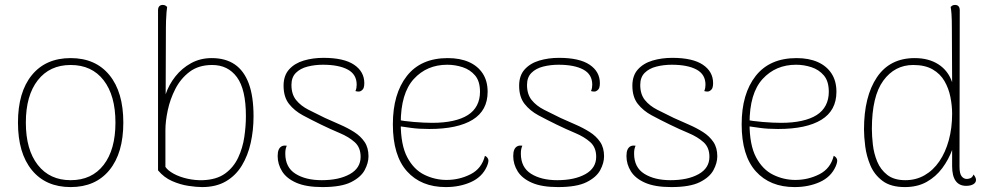

<svg xmlns="http://www.w3.org/2000/svg" viewBox="-20 -748 4021 780"><path d="M267 12Q166 12 109.5 -57Q53 -126 53 -250Q53 -374 109.5 -443Q166 -512 267 -512Q368 -512 424.5 -443Q481 -374 481 -250Q481 -126 424.5 -57Q368 12 267 12ZM267 -16Q353 -16 401 -78Q449 -140 449 -250Q449 -360 401 -422Q353 -484 267 -484Q182 -484 133.5 -422Q85 -360 85 -250Q85 -140 133.5 -78Q182 -16 267 -16Z M801 12Q778 12 745 7Q712 2 679 -12.5Q646 -27 622 -56V-706Q622 -717 627 -722.5Q632 -728 641 -728Q648 -728 652 -725.5Q656 -723 659 -720Q658 -715 656.5 -698Q655 -681 654.5 -663Q654 -645 654 -635L653 -365Q666 -404 692.5 -437.5Q719 -471 756.5 -491.5Q794 -512 840 -512Q896 -512 933.5 -486.5Q971 -461 990.5 -409Q1010 -357 1010 -275Q1010 -219 998.5 -167.5Q987 -116 962.5 -75.5Q938 -35 898 -11.5Q858 12 801 12ZM804 -16Q860 -18 894.5 -43Q929 -68 947.5 -107.5Q966 -147 972.5 -191.5Q979 -236 979 -276Q979 -385 942.5 -434.5Q906 -484 842 -484Q787 -484 750.5 -456.5Q714 -429 692.5 -387Q671 -345 661.5 -300Q652 -255 652 -220V-70Q662 -55 686 -42Q710 -29 741.5 -22Q773 -15 804 -16Z M1290 12Q1224 12 1184 -5.5Q1144 -23 1126 -52Q1108 -81 1108 -114Q1108 -130 1112 -139.5Q1116 -149 1124 -153.5Q1132 -158 1145 -156Q1142 -149 1140.5 -142Q1139 -135 1139 -124Q1139 -68 1180.5 -42Q1222 -16 1287 -16Q1357 -16 1401 -40.5Q1445 -65 1445 -111Q1445 -149 1421 -170.5Q1397 -192 1360 -207.5Q1323 -223 1284 -242Q1245 -261 1210.5 -279.5Q1176 -298 1154 -326Q1132 -354 1132 -400Q1132 -441 1154.5 -466Q1177 -491 1214 -502Q1251 -513 1294 -513Q1377 -513 1418.5 -485Q1460 -457 1460 -410Q1460 -399 1457.5 -391.5Q1455 -384 1447 -379Q1443 -376 1437 -376Q1431 -376 1424 -378Q1427 -385 1428 -391.5Q1429 -398 1429 -404Q1429 -446 1392.5 -465.5Q1356 -485 1292 -485Q1259 -485 1229.5 -477.5Q1200 -470 1182 -452Q1164 -434 1164 -403Q1164 -365 1183 -341.5Q1202 -318 1233.5 -302Q1265 -286 1300 -269Q1331 -255 1362 -241.5Q1393 -228 1419 -211.5Q1445 -195 1461 -171.5Q1477 -148 1477 -113Q1477 -86 1461.5 -57Q1446 -28 1406 -8Q1366 12 1290 12Z M1791 12Q1691 12 1633.5 -52Q1576 -116 1576 -243Q1576 -367 1633 -439.5Q1690 -512 1799 -512Q1849 -512 1885 -496Q1921 -480 1941 -449.5Q1961 -419 1961 -375Q1961 -299 1900 -261.5Q1839 -224 1724 -224Q1681 -224 1649.5 -228.5Q1618 -233 1590 -237V-262Q1619 -256 1661.5 -252.5Q1704 -249 1736 -249Q1783 -249 1819.5 -257Q1856 -265 1880.5 -280.5Q1905 -296 1917.5 -320Q1930 -344 1930 -375Q1930 -418 1910 -441.5Q1890 -465 1859.5 -475Q1829 -485 1797 -485Q1714 -485 1661 -427Q1608 -369 1608 -247Q1608 -159 1634.5 -109Q1661 -59 1704 -38Q1747 -17 1794 -17Q1846 -17 1891.5 -40Q1937 -63 1950 -115Q1959 -111 1963 -102Q1967 -93 1958 -72Q1939 -29 1893.5 -8.5Q1848 12 1791 12Z M2247 12Q2181 12 2141 -5.5Q2101 -23 2083 -52Q2065 -81 2065 -114Q2065 -130 2069 -139.5Q2073 -149 2081 -153.5Q2089 -158 2102 -156Q2099 -149 2097.5 -142Q2096 -135 2096 -124Q2096 -68 2137.5 -42Q2179 -16 2244 -16Q2314 -16 2358 -40.5Q2402 -65 2402 -111Q2402 -149 2378 -170.5Q2354 -192 2317 -207.5Q2280 -223 2241 -242Q2202 -261 2167.5 -279.5Q2133 -298 2111 -326Q2089 -354 2089 -400Q2089 -441 2111.5 -466Q2134 -491 2171 -502Q2208 -513 2251 -513Q2334 -513 2375.5 -485Q2417 -457 2417 -410Q2417 -399 2414.5 -391.5Q2412 -384 2404 -379Q2400 -376 2394 -376Q2388 -376 2381 -378Q2384 -385 2385 -391.5Q2386 -398 2386 -404Q2386 -446 2349.5 -465.5Q2313 -485 2249 -485Q2216 -485 2186.5 -477.5Q2157 -470 2139 -452Q2121 -434 2121 -403Q2121 -365 2140 -341.5Q2159 -318 2190.5 -302Q2222 -286 2257 -269Q2288 -255 2319 -241.5Q2350 -228 2376 -211.5Q2402 -195 2418 -171.5Q2434 -148 2434 -113Q2434 -86 2418.5 -57Q2403 -28 2363 -8Q2323 12 2247 12Z M2707 12Q2641 12 2601 -5.5Q2561 -23 2543 -52Q2525 -81 2525 -114Q2525 -130 2529 -139.5Q2533 -149 2541 -153.5Q2549 -158 2562 -156Q2559 -149 2557.5 -142Q2556 -135 2556 -124Q2556 -68 2597.5 -42Q2639 -16 2704 -16Q2774 -16 2818 -40.5Q2862 -65 2862 -111Q2862 -149 2838 -170.5Q2814 -192 2777 -207.5Q2740 -223 2701 -242Q2662 -261 2627.5 -279.5Q2593 -298 2571 -326Q2549 -354 2549 -400Q2549 -441 2571.5 -466Q2594 -491 2631 -502Q2668 -513 2711 -513Q2794 -513 2835.5 -485Q2877 -457 2877 -410Q2877 -399 2874.5 -391.5Q2872 -384 2864 -379Q2860 -376 2854 -376Q2848 -376 2841 -378Q2844 -385 2845 -391.5Q2846 -398 2846 -404Q2846 -446 2809.5 -465.5Q2773 -485 2709 -485Q2676 -485 2646.5 -477.5Q2617 -470 2599 -452Q2581 -434 2581 -403Q2581 -365 2600 -341.5Q2619 -318 2650.5 -302Q2682 -286 2717 -269Q2748 -255 2779 -241.5Q2810 -228 2836 -211.5Q2862 -195 2878 -171.5Q2894 -148 2894 -113Q2894 -86 2878.5 -57Q2863 -28 2823 -8Q2783 12 2707 12Z M3208 12Q3108 12 3050.5 -52Q2993 -116 2993 -243Q2993 -367 3050 -439.5Q3107 -512 3216 -512Q3266 -512 3302 -496Q3338 -480 3358 -449.5Q3378 -419 3378 -375Q3378 -299 3317 -261.5Q3256 -224 3141 -224Q3098 -224 3066.5 -228.5Q3035 -233 3007 -237V-262Q3036 -256 3078.5 -252.5Q3121 -249 3153 -249Q3200 -249 3236.5 -257Q3273 -265 3297.5 -280.5Q3322 -296 3334.5 -320Q3347 -344 3347 -375Q3347 -418 3327 -441.5Q3307 -465 3276.5 -475Q3246 -485 3214 -485Q3131 -485 3078 -427Q3025 -369 3025 -247Q3025 -159 3051.5 -109Q3078 -59 3121 -38Q3164 -17 3211 -17Q3263 -17 3308.5 -40Q3354 -63 3367 -115Q3376 -111 3380 -102Q3384 -93 3375 -72Q3356 -29 3310.5 -8.5Q3265 12 3208 12Z M3656 12Q3599 12 3565.5 -13Q3532 -38 3516 -76Q3500 -114 3495 -153.5Q3490 -193 3490 -222Q3490 -356 3542.5 -434Q3595 -512 3696 -512Q3753 -512 3792.5 -486.5Q3832 -461 3848 -414L3847 -628Q3847 -669 3845.5 -690Q3844 -711 3842 -720Q3845 -723 3849 -725.5Q3853 -728 3860 -728Q3869 -728 3874 -722.5Q3879 -717 3879 -706L3878 -71Q3878 -43 3886.5 -32Q3895 -21 3908 -21Q3914 -21 3922 -24Q3930 -27 3935 -39Q3940 -33 3942.5 -27.5Q3945 -22 3945 -17Q3945 -6 3934 0.5Q3923 7 3905 7Q3877 7 3862.5 -13Q3848 -33 3848 -73V-200L3871 -229Q3865 -185 3849.5 -142.5Q3834 -100 3808 -65Q3782 -30 3744.5 -9Q3707 12 3656 12ZM3658 -16Q3701 -16 3736 -36Q3771 -56 3796 -92.5Q3821 -129 3834.5 -178.5Q3848 -228 3848 -286Q3848 -319 3841 -354Q3834 -389 3817 -418.5Q3800 -448 3769 -466Q3738 -484 3690 -484Q3615 -484 3568.5 -420.5Q3522 -357 3522 -224Q3522 -196 3526 -160.5Q3530 -125 3543.5 -92Q3557 -59 3584.5 -37.5Q3612 -16 3658 -16Z"/></svg>

Font: Arima Thin
Style: Regular
Weight: 100
Designer: Joana Correia and Natanael Gama
Foundry: NDISCOVER
Version: Version 1.101;gftools[0.9.23]